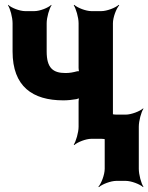

<svg xmlns="http://www.w3.org/2000/svg" viewBox="-20 -574 613 794"><path d="M251 -272C199 -272 173 -293 173 -361V-478C173 -502 184 -539 193 -552L192 -554C180 -542 145 -528 122 -528H84C61 -528 26 -542 14 -554L13 -552C22 -539 32 -502 32 -478V-361C32 -216 115 -159 242 -159C260 -159 279 -161 296 -164C301 -165 309 -168 312 -171L309 -174C306 -171 305 -160 305 -154V-50C305 -26 294 11 285 24L287 26C300 14 335 0 358 0H399C422 0 458 14 471 26L473 24C461 11 447 -26 447 -50V-478C447 -502 461 -539 473 -552L471 -554C458 -542 422 -528 399 -528H358C335 -528 300 -542 287 -554L285 -552C294 -539 305 -502 305 -478V-293C305 -288 306 -277 309 -274L312 -277C310 -280 302 -280 298 -279C283 -275 269 -272 251 -272ZM554 124V-50C554 -74 564 -111 573 -124L572 -126C559 -114 523 -100 500 -100H461C438 -100 402 -114 389 -126L387 -124C399 -111 413 -74 413 -50V124C413 148 399 185 387 198L389 200C402 188 438 174 461 174H500C523 174 559 188 572 200L573 198C564 185 554 148 554 124Z"/></svg>

Font: Asimov
Style: EdgeExtreme
Weight: 500
Designer: Google
Version: Version 2.000980: 2014